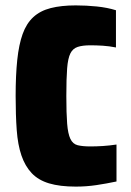

<svg xmlns="http://www.w3.org/2000/svg" viewBox="-20 -628 484 712"><path d="M261 64Q202 64 162 52Q122 40 97.5 14Q73 -12 59.5 -51.5Q46 -91 42 -146Q38 -201 38 -272Q38 -349 44 -406Q50 -463 64 -502Q78 -541 103.5 -564.5Q129 -588 168 -598Q207 -608 261 -608Q300 -608 339 -604Q378 -600 410 -590V-452Q385 -457 361 -458.5Q337 -460 315 -460Q286 -460 268 -454Q250 -448 241 -430Q232 -412 229 -375Q226 -338 226 -272Q226 -207 229 -169.5Q232 -132 241 -113Q250 -94 268 -89.5Q286 -85 315 -85Q337 -85 361 -86.5Q385 -88 412 -92V45Q374 53 337 58.5Q300 64 261 64Z"/></svg>

Font: Farlight84_Sys_V01
Style: Bold
Weight: 700
Designer: Monotype Design Team, Nadine Chahine and Nizar Qandah
Foundry: Monotype Imaging Inc.
Version: Version 2.004;October 31, 2024;FontCreator 14.0.0.2814 64-bi